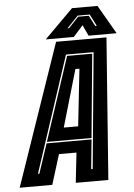

<svg xmlns="http://www.w3.org/2000/svg" viewBox="-98 -902 658 945"><g transform="rotate(-5 231.0 -429.0)"><path d="M-39.5 0 201.5 -700H450.5L398.5 0H237.5L254 -148H167.5L121.5 0ZM56 -60.5H63L111.5 -206H333.5L319 -60.5H326.5L381 -633H244.5ZM113.5 -213 249.5 -626H373.5L334 -213ZM202.5 -276H273.5L304.5 -558H284.5ZM294 -858H420L502 -716H363.5L338.5 -770L290.5 -716H152ZM318.5 -819 263.5 -761H271L320.5 -813.5H373L400 -761H408L378 -819Z"/></g></svg>

Font: Tourney Condensed ExtraBold
Style: Italic
Weight: 800
Width: 3
Italic angle: -12°
Designer: Tyler Finck
Foundry: Etcetera Type Co
Version: Version 1.010; ttfautohint (v1.8.3)